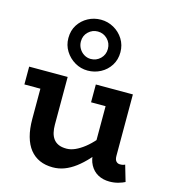

<svg xmlns="http://www.w3.org/2000/svg" viewBox="-120 -909 915 1021"><g transform="rotate(15 338.0 -398.5)"><path d="M264 14Q223 14 191.5 0Q160 -14 138 -41.5Q116 -69 104.5 -110.5Q93 -152 93 -207V-471H217V-208Q217 -185 221.5 -165.5Q226 -146 236.5 -131.5Q247 -117 264.5 -109Q282 -101 309 -101Q332 -101 356.5 -112Q381 -123 406.5 -143Q432 -163 458 -193Q484 -223 511 -260V-163Q478 -120 448 -87Q418 -54 388 -31.5Q358 -9 327.5 2.5Q297 14 264 14ZM5 -373V-471H195V-373ZM575 9Q539 9 511.5 -6Q484 -21 468 -50.5Q452 -80 452 -122V-471H576V-133Q576 -112 584.5 -103Q593 -94 605 -94Q615 -94 621.5 -95.5Q628 -97 633 -100L659 -11Q646 -4 623.5 2.5Q601 9 575 9ZM372 -373V-471H560V-373ZM310 -531Q272 -531 239.5 -550Q207 -569 187 -601Q167 -633 167 -672Q167 -714 187 -745Q207 -776 239.5 -793.5Q272 -811 310 -811Q348 -811 381 -792.5Q414 -774 434 -742Q454 -710 454 -670Q454 -629 434 -597.5Q414 -566 381 -548.5Q348 -531 310 -531ZM310 -595Q341 -595 363 -616.5Q385 -638 385 -670Q385 -702 363 -724Q341 -746 310 -746Q280 -746 258 -725Q236 -704 236 -672Q236 -651 246 -633.5Q256 -616 273 -605.5Q290 -595 310 -595Z"/></g></svg>

Font: BioRhyme ExtraBold
Style: Bold
Weight: 700
Version: Version 1.600;gftools[0.9.33]